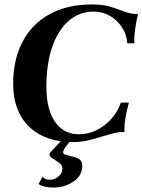

<svg xmlns="http://www.w3.org/2000/svg" viewBox="-20 -627 639 861"><path d="M153 198 171 165Q181 179 204 179Q225 179 242.5 164Q260 149 260 130Q260 110 232 94L211 80Q202 73 202 66Q202 59 210 52L258 0H299L271 36Q263 49 263 56Q263 62 270 65Q277 68 293 72Q319 77 334 86Q349 95 349 116Q349 161 309 187.5Q269 214 220 214Q175 214 153 198ZM39 -251Q39 -360 81.5 -440.5Q124 -521 203.5 -564Q283 -607 391 -607Q433 -607 460.5 -600.5Q488 -594 518 -582Q543 -573 559.5 -568.5Q576 -564 599 -564Q591 -533 586.5 -499.5Q582 -466 582 -450Q582 -434 583 -433H551Q548 -472 527 -504.5Q506 -537 472.5 -556Q439 -575 400 -575Q336 -575 288 -533.5Q240 -492 214 -416Q188 -340 188 -238Q188 -137 226.5 -81Q265 -25 334 -25Q396 -25 448.5 -65.5Q501 -106 522 -167H558Q546 -121 542 -96.5Q538 -72 538 -49V-35H532Q512 -35 491.5 -30Q471 -25 441 -16Q404 -4 373 3Q342 10 308 10Q181 10 110 -59.5Q39 -129 39 -251Z"/></svg>

Font: Unna
Style: Bold Italic
Weight: 700
Italic angle: -8.05°
Designer: Jorge de Buen Unna
Foundry: Omnibus-Type
Version: Version 2.008